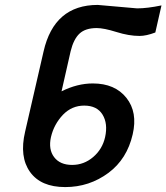

<svg xmlns="http://www.w3.org/2000/svg" viewBox="-20 -760 676 780"><path d="M245 0Q146 0 102 -61.5Q58 -123 82 -225L157 -551Q200 -740 377 -740L537 -726Q578 -726 636 -738L611 -628Q574 -614 547 -614Q504 -614 453 -630Q402 -646 373 -646Q327 -646 303 -623.5Q279 -601 267 -552L230 -389Q294 -421 357 -421Q447 -421 493.5 -362.5Q540 -304 519 -214Q496 -114 421 -58Q343 0 245 0ZM273 -90Q321 -90 358.5 -122Q396 -154 407 -203Q419 -258 396.5 -294.5Q374 -331 322 -331Q272 -331 236 -294Q199 -255 187 -203Q176 -153 200 -121.5Q224 -90 273 -90Z"/></svg>

Font: Miedinger
Style: Bold-Italic
Weight: 700
Italic angle: -13°
Version: Version 001.000